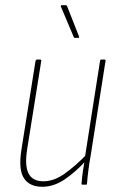

<svg xmlns="http://www.w3.org/2000/svg" viewBox="-20 -707 449 735"><path d="M142 8Q93 8 71.5 -25Q50 -58 62 -134L116 -474Q118 -479 122 -479H133Q139 -479 138 -474L84 -136Q74 -72 89.5 -42.5Q105 -13 146 -13Q186 -13 226.5 -41.5Q267 -70 313 -117L309 -92Q270 -49 228 -20.5Q186 8 142 8ZM296 0Q292 0 292 -4Q294 -28 297.5 -53Q301 -78 305 -99V-104L363 -474Q364 -479 368 -479H379Q385 -479 384 -474L327 -111Q322 -84 318.5 -56.5Q315 -29 313 -4Q313 0 309 0ZM267 -562Q263 -562 262 -566L213 -682Q212 -684 213 -685.5Q214 -687 216 -687H231Q236 -687 237 -683L283 -566Q284 -562 279 -562Z"/></svg>

Font: Sofia Sans Condensed Thin
Style: Italic
Weight: 250
Italic angle: -9°
Version: Version 4.100